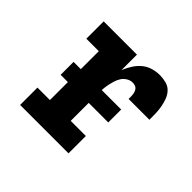

<svg xmlns="http://www.w3.org/2000/svg" viewBox="-131 -700 861 861"><g transform="rotate(45 300.0 -269.0)"><path d="M87 0V-110H166V-420H87V-530H298V-432Q307 -454 319.5 -474Q332 -494 349.5 -509Q367 -524 389.5 -531Q412 -538 436 -538Q455 -538 475 -533Q495 -528 508.5 -514Q522 -500 529 -481Q536 -462 539.5 -442.5Q543 -423 543.5 -403Q544 -383 544 -363H412Q412 -370 412 -377.5Q412 -385 411 -392Q410 -399 407.5 -406Q405 -413 400 -418.5Q395 -424 387.5 -426Q380 -428 373 -428Q358 -428 344.5 -419.5Q331 -411 323 -398.5Q315 -386 310.5 -371Q306 -356 303 -341Q300 -326 299 -311Q298 -296 298 -281V-110H394V0ZM422 -224H120V-306H422Z"/></g></svg>

Font: Iosevka Slab XBdEx
Style: Regular
Weight: 800
Width: 7
Monospace: yes
Designer: Belleve Invis
Foundry: Belleve Invis
Version: Version 11.1.0; ttfautohint (v1.8.3)